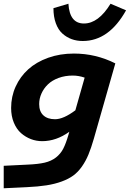

<svg xmlns="http://www.w3.org/2000/svg" viewBox="-25 -780 702 1039"><path d="M429.2 -652.8Q507.8 -652.8 573.2 -759.8L657.2 -724.1Q564.5 -558.1 422.9 -558.1Q390.6 -558.1 363 -568.1Q335.4 -578.1 312.7 -598.4Q290 -618.7 277.1 -654.1Q264.2 -689.5 264.2 -735.8L345.2 -759.8Q351.6 -652.8 429.2 -652.8ZM345.2 -49.8 350.1 -66.9Q279.3 -16.1 203.1 -16.1Q171.4 -16.1 142.1 -27.3Q112.8 -38.6 88.6 -59.8Q64.5 -81.1 49.8 -116.5Q35.2 -151.9 35.2 -195.8Q35.2 -257.3 59.6 -311.3Q84 -365.2 127.7 -404.8Q171.4 -444.3 235.4 -467.3Q299.3 -490.2 375 -490.2Q493.2 -490.2 599.1 -437L482.9 -29.8Q468.3 21 453.6 56.4Q439 91.8 418 121.6Q397 151.4 371.6 169.9Q346.2 188.5 309.1 202.1Q272 215.8 226.6 222.9Q181.2 230 119.1 232.9L-4.9 238.8V117.2L125 110.8Q181.6 108.4 217 100.1Q252.4 91.8 277.6 72.3Q302.7 52.7 317.1 24.9Q331.5 -2.9 345.2 -49.8ZM187 -216.8Q187 -176.8 209.7 -155.8Q232.4 -134.8 272.9 -134.8Q318.4 -134.8 382.8 -183.1L433.1 -359.9Q400.4 -371.1 369.1 -371.1Q327.1 -371.1 292 -358.2Q256.8 -345.2 234.4 -323.5Q211.9 -301.8 199.5 -274.2Q187 -246.6 187 -216.8Z"/></svg>

Font: IntelOne Mono Bold
Style: Italic
Weight: 700
Italic angle: -16°
Designer: Fred Shallcrass
Foundry: Frere-Jones Type LLC
Version: Version 1.200;hotconv 1.1.0;makeotfexe 2.6.0;FJTRelease1.2